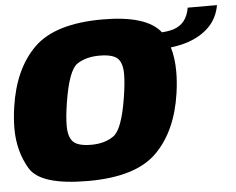

<svg xmlns="http://www.w3.org/2000/svg" viewBox="-57 -760 1015 826"><g transform="rotate(-5 451.0 -347.0)"><path d="M291.5 6Q86.5 6 40.5 -70.8Q-5.5 -147.5 -5.5 -246Q-5.5 -288.5 1.5 -337.5Q25 -501 116.2 -591Q207.5 -681 412.5 -681Q602.5 -681 663 -603.5Q693 -605.5 715 -612.5Q743.5 -622.5 760 -643.8Q776.5 -665 782.5 -699.5H909Q899 -643.5 861.8 -606.2Q824.5 -569 765.5 -550Q733 -540 695.5 -535.5Q709.5 -488.5 709.5 -429Q709.5 -386.5 702.5 -337.5Q679 -174.5 587.8 -84.2Q496.5 6 291.5 6ZM318.5 -148Q375.5 -148 414.5 -174.8Q453.5 -201.5 475 -337.5Q485 -399.5 485 -438.5Q485 -487.5 463.8 -507.2Q442.5 -527 385.5 -527Q328.5 -527 289.8 -501.8Q251 -476.5 229 -337.5Q219.5 -277 219.5 -238.5Q219.5 -189.5 240.5 -168.8Q261.5 -148 318.5 -148Z"/></g></svg>

Font: Rudi
Style: Regular
Weight: 400
Italic angle: -10°
Designer: Tyler Finck
Foundry: Etcetera Type Company
Version: Version 1.111; ttfautohint (v1.8.4)